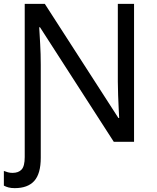

<svg xmlns="http://www.w3.org/2000/svg" viewBox="-31 -734 811 994"><path d="M45 240Q27 240 13.5 236.5Q0 233 -11 227V151Q-1 155 10 158Q21 161 34 161Q65 161 81 143.5Q97 126 97 79V-714H201L582 -123H586Q585 -139 583.5 -171Q582 -203 580.5 -241Q579 -279 579 -311V-714H663V0H558L176 -593H172Q174 -558 177 -506Q180 -454 180 -399V83Q180 165 146.5 202.5Q113 240 45 240Z"/></svg>

Font: Noto Sans
Style: Regular
Weight: 400
Designer: Monotype Design Team
Foundry: Monotype Imaging Inc.
Version: Version 2.007